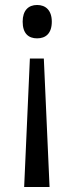

<svg xmlns="http://www.w3.org/2000/svg" viewBox="-20 -658 299 771"><path d="M188 -571C188 -617 163 -638 129 -638C94 -638 71 -616 71 -571C71 -524 94 -504 129 -504C163 -504 188 -523 188 -571ZM100 -423 77 93H179L156 -423Z"/></svg>

Font: Noto Sans Kannada UI SemiCondensed SemiBold
Style: Regular
Weight: 600
Width: 4
Designer: Jelle Bosma - Monotype Design Team
Foundry: Monotype Imaging Inc.
Version: Version 2.006